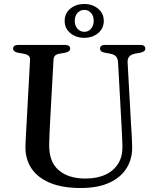

<svg xmlns="http://www.w3.org/2000/svg" viewBox="-20 -925 785 962"><path d="M589 -294.5 571.5 -613Q570.5 -631.5 561.5 -641.8Q552.5 -652 532.5 -656L505 -661Q491 -664 486 -669Q481 -674 481 -682Q481 -690 487.5 -695Q494 -700 505.5 -700H683.5Q695.5 -700 701.8 -695Q708 -690 708 -682Q708 -674 702.5 -669Q697 -664 683.5 -661L658 -656.5Q634.5 -651.5 626.2 -640Q618 -628.5 619.5 -610.5L637 -293.5Q639 -268.5 640.2 -244.5Q641.5 -220.5 642 -194.5Q644.5 -133 616 -85.2Q587.5 -37.5 529.5 -10.2Q471.5 17 384.5 17Q292 17 230 -9Q168 -35 137 -82.2Q106 -129.5 107.5 -193Q107.5 -206.5 108.8 -227Q110 -247.5 111.2 -271.8Q112.5 -296 114 -321.5L130.5 -624Q131.5 -638.5 123.2 -645.8Q115 -653 97.5 -656L69.5 -661Q45.5 -666 45.5 -681.5Q45.5 -690 52 -695Q58.5 -700 70.5 -700H307Q318.5 -700 325 -695Q331.5 -690 331.5 -681.5Q331.5 -674 326 -669Q320.5 -664 307 -661L279 -656Q263.5 -653.5 256.2 -646.5Q249 -639.5 248 -625L231.5 -323.5Q229.5 -287 228.2 -257.5Q227 -228 226.5 -203Q224.5 -116 273 -73.2Q321.5 -30.5 408 -30.5Q467 -30.5 509 -50.2Q551 -70 573 -106.5Q595 -143 593.5 -194.5Q592.5 -228.5 591.2 -251.5Q590 -274.5 589 -294.5ZM402 -735.5Q361 -735.5 332.5 -759Q304 -782.5 304 -820.5Q304 -858.5 332.5 -881.8Q361 -905 402 -905Q443.5 -905 471.8 -881.2Q500 -857.5 500 -820.5Q500 -783 471.8 -759.2Q443.5 -735.5 402 -735.5ZM402.5 -875.5Q382.5 -875.5 368.5 -860.5Q354.5 -845.5 354.5 -820.5Q354.5 -796 368.5 -780.8Q382.5 -765.5 402.5 -765.5Q422.5 -765.5 436 -781Q449.5 -796.5 449.5 -820.5Q449.5 -845.5 436 -860.5Q422.5 -875.5 402.5 -875.5Z"/></svg>

Font: Fraunces 10pt
Style: Regular
Weight: 400
Version: Version 1.000;[b76b70a41]